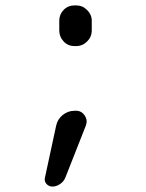

<svg xmlns="http://www.w3.org/2000/svg" viewBox="-20 -560 540 710"><path d="M173.8 129.9Q160.2 129.9 151.4 119.6Q142.6 109.4 146.5 95.7L187.5 -94.7Q192.4 -119.1 211.9 -134.8Q231.4 -150.4 255.9 -150.4H261.7Q281.2 -150.4 293 -133.3Q304.7 -116.2 297.9 -96.7L221.7 96.7Q215.8 111.3 202.1 120.6Q188.5 129.9 173.8 129.9ZM255.9 -540H261.7Q285.2 -540 302.2 -522.9Q319.3 -505.9 319.3 -483.4V-447.3Q319.3 -423.8 302.2 -406.7Q285.2 -389.6 261.7 -389.6H255.9Q231.4 -389.6 215.3 -406.7Q199.2 -423.8 199.2 -447.3V-483.4Q199.2 -506.8 215.3 -523.4Q231.4 -540 255.9 -540Z"/></svg>

Font: Rounded Mgen+ 2m regular
Style: Regular
Weight: 400
Designer: [Source Han Sans]
Ryoko NISHIZUKA  (kana & ideographs); Paul D. Hunt (Latin, Greek & Cyrillic); Wenlong ZHANG  (bopomofo
Version: Version 1.059.20150602